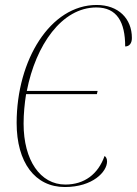

<svg xmlns="http://www.w3.org/2000/svg" viewBox="-20 -743 551 773"><path d="M241 10C354 10 411 -52 411 -93C411 -105 406 -112 401 -115C375 -42 320 0 243 0C142 0 75 -98 75 -245C75 -285 79 -326 85 -364H370L373 -377H88C124 -562 229 -713 368 -713C451 -713 484 -654 484 -556C501 -556 511 -569 511 -590C511 -668 457 -723 369 -723C183 -723 47 -502 47 -248C47 -89 121 10 241 10Z"/></svg>

Font: Noto Serif Display Condensed Thin
Style: Italic
Weight: 100
Width: 3
Italic angle: -12°
Designer: Monotype Design Team
Foundry: Monotype Imaging Inc.
Version: Version 2.009